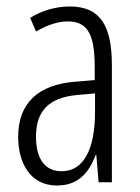

<svg xmlns="http://www.w3.org/2000/svg" viewBox="-20 -613 431 592"><path d="M195 -593C153 -593 110 -581 73 -558L91 -516C129 -538 162 -547 189 -547C248 -547 272 -510 272 -409V-366L211 -361C99 -352 36 -296 36 -191C36 -112 72 -41 156 -41C222 -41 255 -82 275 -135H277L284 -51H325V-411C325 -536 288 -593 195 -593ZM217 -320 273 -325V-267C273 -157 240 -85 170 -85C120 -85 91 -121 91 -192C91 -271 131 -312 217 -320Z"/></svg>

Font: Noto Sans Tamil UI ExtraCondensed Light
Style: Regular
Weight: 300
Width: 2
Designer: Jelle Bosma - Monotype Design Team
Foundry: Monotype Imaging Inc.
Version: Version 2.004